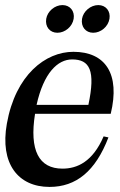

<svg xmlns="http://www.w3.org/2000/svg" viewBox="-20 -720 474 756"><path d="M175 16C280 16 356 -46 407 -179L388 -183C345 -83 284 -56 226 -56C133 -56 95 -128 118 -272H416C454 -429 395 -516 269 -516C159 -516 41 -425 7 -233C-21 -76 51 16 175 16ZM124 -307C152 -433 207 -486 264 -486C333 -486 357 -443 328 -307ZM162 -646C157 -615 176 -591 206 -591C236 -591 265 -615 270 -646C275 -676 256 -700 226 -700C196 -700 167 -676 162 -646ZM303 -646C298 -615 317 -591 347 -591C377 -591 406 -615 411 -646C416 -676 397 -700 367 -700C337 -700 308 -676 303 -646Z"/></svg>

Font: RL Madena Oblique
Style: Regular
Weight: 400
Italic angle: -10°
Designer: I Kadek Wantara Putra
Foundry: Roughlines ID
Version: Version 1.000;Glyphs 3.1.2 (3151)